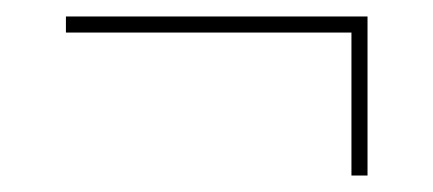

<svg xmlns="http://www.w3.org/2000/svg" viewBox="-20 -416 526 233"><path d="M406.5 -203V-376.5H60V-396H426V-203Z"/></svg>

Font: Bodoni Moda
Style: Regular
Weight: 400
Designer: Owen Earl
Foundry: indestructible type
Version: Version 2.005